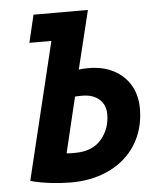

<svg xmlns="http://www.w3.org/2000/svg" viewBox="-51 -738 662 791"><g transform="rotate(-5 280.0 -342.0)"><path d="M211 9Q174 9 129 4Q84 -1 44 -12L181 -579H90L117 -693H342L283 -451Q292 -453 303.5 -453.5Q315 -454 323 -454Q384 -454 428 -430.5Q472 -407 496 -366Q520 -325 520 -270Q520 -208 498 -156.5Q476 -105 435 -68Q394 -31 337 -11Q280 9 211 9ZM239 -111Q309 -111 346.5 -154Q384 -197 384 -259Q384 -297 358 -320Q332 -343 288 -343Q284 -343 276.5 -343Q269 -343 258 -342L203 -112Q210 -111 221 -111Q232 -111 239 -111Z"/></g></svg>

Font: Ubuntu Sans Mono
Style: Italic
Weight: 400
Italic angle: -13.5°
Monospace: yes
Designer: Dalton Maag Ltd
Foundry: Dalton Maag Ltd
Version: Version 1.006